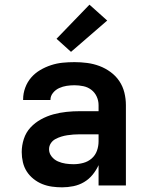

<svg xmlns="http://www.w3.org/2000/svg" viewBox="-20 -794 640 822"><path d="M246 8Q224 8 202.5 5Q181 2 161 -6Q141 -14 123.5 -28Q106 -42 94.5 -60Q83 -78 78 -99.5Q73 -121 73 -143Q73 -171 82 -199Q91 -227 110.5 -248Q130 -269 155.5 -283Q181 -297 208.5 -304.5Q236 -312 264.5 -315Q293 -318 322 -318H402V-344Q402 -363 394 -380.5Q386 -398 371 -409.5Q356 -421 337 -425Q318 -429 299 -429Q282 -429 265.5 -426.5Q249 -424 233.5 -417Q218 -410 207 -396.5Q196 -383 196 -367V-366H79V-369Q79 -394 88 -418.5Q97 -443 113.5 -462Q130 -481 152 -494Q174 -507 198.5 -515Q223 -523 248 -525.5Q273 -528 299 -528Q326 -528 353 -524.5Q380 -521 405.5 -511.5Q431 -502 453.5 -485.5Q476 -469 491 -446.5Q506 -424 512.5 -397.5Q519 -371 519 -344V0H402V-87Q392 -65 376.5 -46Q361 -27 340 -14.5Q319 -2 294.5 3Q270 8 246 8ZM295 -91Q316 -91 336.5 -96.5Q357 -102 372.5 -115.5Q388 -129 395 -148.5Q402 -168 402 -189V-219H322Q308 -219 294.5 -218Q281 -217 268 -215Q255 -213 242 -209Q229 -205 217 -198.5Q205 -192 197.5 -180.5Q190 -169 190 -155Q190 -138 201 -124Q212 -110 228 -103Q244 -96 261 -93.5Q278 -91 295 -91ZM284 -572 222 -628 363 -774 439 -706Z"/></svg>

Font: Iosevka Extended
Style: Bold
Weight: 700
Width: 7
Monospace: yes
Designer: Belleve Invis
Foundry: Belleve Invis
Version: Version 32.5.0; ttfautohint (v1.8.4)